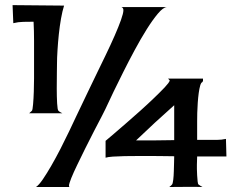

<svg xmlns="http://www.w3.org/2000/svg" viewBox="-20 -748 936 768"><path d="M473.6 -707Q473.6 -716.8 465.8 -719.7H647.5Q632.8 -718.8 611.8 -693.8Q590.8 -668.9 566.9 -630.9Q543 -592.8 518.6 -547.4Q494.1 -502 472.7 -459Q451.2 -416 434.6 -381.8Q418 -347.7 411.1 -332Q403.3 -314.5 388.7 -286.1Q374 -257.8 356.4 -224.1Q338.9 -190.4 321.3 -154.8Q303.7 -119.1 289.1 -88.9Q274.4 -58.6 265.1 -35.6Q255.9 -12.7 255.9 -4.9Q255.9 -2 257.8 0H124Q135.7 -7.8 151.4 -30.8Q167 -53.7 185.1 -85Q203.1 -116.2 221.7 -152.3Q240.2 -188.5 256.3 -222.2Q272.5 -255.9 285.6 -284.2Q298.8 -312.5 306.6 -328.1Q315.4 -346.7 331.1 -379.4Q346.7 -412.1 365.2 -450.2Q383.8 -488.3 403.3 -528.8Q422.9 -569.3 438.5 -605Q454.1 -640.6 463.9 -668Q473.6 -695.3 473.6 -707ZM96.7 -294.9 107.4 -304.7Q110.4 -307.6 112.3 -330.6Q114.3 -353.5 115.2 -381.3Q116.2 -409.2 116.2 -434.1Q116.2 -459 116.2 -465.8V-509.8Q116.2 -546.9 116.2 -585.4Q116.2 -624 114.3 -661.1Q93.8 -661.1 73.2 -660.6Q52.7 -660.2 33.2 -655.3L30.3 -727.5L236.3 -725.6Q229.5 -704.1 224.1 -673.8Q218.8 -643.6 215.3 -610.8Q211.9 -578.1 210 -546.9Q208 -515.6 208 -494.1Q208 -486.3 207.5 -456.5Q207 -426.8 207 -394Q207 -361.3 208.5 -334.5Q210 -307.6 213.9 -304.7Q216.8 -301.8 221.2 -299.3Q225.6 -296.9 229.5 -294.9ZM790 0Q756.8 -1 724.1 -0.5Q691.4 0 657.2 0Q665 -5.9 668 -9.8Q670.9 -12.7 672.9 -28.3Q674.8 -43.9 675.3 -63Q675.8 -82 676.3 -99.1Q676.8 -116.2 676.8 -123Q665 -123 642.1 -123.5Q619.1 -124 591.8 -124Q564.5 -124 534.7 -124Q504.9 -124 478.5 -123.5Q452.1 -123 431.6 -121.6Q411.1 -120.1 402.3 -117.2V-124V-184.6Q413.1 -193.4 435.1 -212.4Q457 -231.4 484.9 -255.4Q512.7 -279.3 542 -305.7Q571.3 -332 596.2 -356Q621.1 -379.9 638.7 -398.4Q656.2 -417 659.2 -425.8L652.3 -433.6H792V-422.9L790 -421.9V-419.9Q784.2 -418 780.8 -405.8Q777.3 -393.6 774.9 -376Q772.5 -358.4 771 -336.9Q769.5 -315.4 769 -296.4Q768.6 -277.3 768.6 -262.7Q768.6 -248 768.6 -242.2V-188.5H811.5Q829.1 -188.5 847.7 -188.5Q866.2 -188.5 883.8 -192.4Q884.8 -174.8 884.8 -157.2Q884.8 -139.6 885.7 -122.1H768.6L767.6 -88.9Q767.6 -84 767.6 -71.8Q767.6 -59.6 768.6 -46.4Q769.5 -33.2 770.5 -22.5Q771.5 -11.7 774.4 -9.8Q778.3 -6.8 782.2 -4.4Q786.1 -2 790 0ZM602.5 -186.5Q622.1 -186.5 640.1 -187Q658.2 -187.5 676.8 -187.5V-292V-327.1Q598.6 -257.8 524.4 -186.5Z"/></svg>

Font: Cherry Cream Soda
Style: Regular
Weight: 400
Designer: Font Diner, Inc
Foundry: Font Diner, Inc
Version: Version 1.000